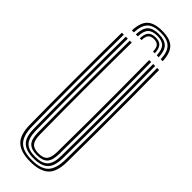

<svg xmlns="http://www.w3.org/2000/svg" viewBox="-315 -970 993 993"><g transform="rotate(45 181.0 -474.0)"><path d="M181.3 7Q112.4 7 79.1 -23Q45.7 -53.1 44.8 -127.8Q44 -198.3 43.4 -280.3Q42.9 -362.2 42.9 -450.1Q42.9 -538 43.3 -626.9Q43.8 -715.8 44.8 -800H59.3Q58.5 -723 57.9 -635.8Q57.4 -548.6 57.4 -459Q57.4 -369.5 57.9 -285Q58.5 -200.5 59.3 -129Q60.2 -63.5 87.9 -34.3Q115.6 -5.1 181.3 -5.1Q246.8 -5.1 274.4 -34.3Q301.9 -63.5 302.8 -129Q303.7 -199.1 304.2 -280.9Q304.7 -362.8 304.7 -450.7Q304.7 -538.6 304.3 -627.4Q303.9 -716.2 302.8 -800H317.3Q318.4 -697.5 318.9 -582.6Q319.4 -467.7 319 -351.4Q318.6 -235.1 317.3 -127.8Q316.4 -52.5 282.9 -22.7Q249.4 7 181.3 7ZM181.3 -17.1Q126.4 -17.1 100.4 -41.6Q74.4 -66 73.8 -128Q73 -206.1 72.4 -288.5Q71.9 -371 71.9 -456.2Q71.9 -541.4 72.4 -627.7Q72.9 -714.1 73.8 -800H88.3Q87.4 -719.5 86.9 -633.3Q86.4 -547 86.4 -459.7Q86.4 -372.5 86.9 -288.5Q87.5 -204.5 88.3 -128.4Q88.9 -73.5 110.9 -51.3Q132.9 -29.2 181.3 -29.2Q229.4 -29.2 251.3 -51.2Q273.2 -73.1 273.8 -128.4Q274.7 -204 275.2 -286.8Q275.7 -369.6 275.7 -456Q275.7 -542.4 275.2 -629.3Q274.7 -716.2 273.8 -800H288.3Q289.2 -718.6 289.7 -632.3Q290.2 -546 290.2 -459.1Q290.2 -372.2 289.7 -288.4Q289.1 -204.6 288.3 -128Q287.7 -66.5 262.1 -41.8Q236.5 -17.1 181.3 -17.1ZM181.3 -41.3Q140.3 -41.3 121.8 -60.6Q103.4 -79.9 102.8 -128.8Q101.7 -222.4 101.3 -335.3Q100.9 -448.3 101.2 -567.8Q101.5 -687.3 102.8 -800H117.3Q116.5 -719.2 115.9 -638.5Q115.4 -557.7 115.4 -475.1Q115.4 -392.5 115.9 -306.4Q116.4 -220.3 117.5 -128.8Q118.1 -87.1 132.3 -70.2Q146.5 -53.4 181.3 -53.4Q215.9 -53.4 230 -70.2Q244 -87.1 244.6 -128.8Q246.1 -255.9 246.5 -367Q246.9 -478 246.4 -583.7Q245.9 -689.4 244.8 -800H259.3Q260.2 -723.3 260.7 -636.5Q261.2 -549.6 261.2 -460.4Q261.2 -371.2 260.7 -286.3Q260.2 -201.4 259.3 -128.8Q258.7 -79.3 240.1 -60.3Q221.5 -41.3 181.3 -41.3ZM185.7 -954.8Q243.7 -954.8 269.8 -929.3Q296 -903.7 298.4 -845.1H283.9Q281.9 -897.4 259 -920Q236.2 -942.7 185.7 -942.7Q135.1 -942.7 112.2 -920Q89.4 -897.4 87.5 -845.1H73Q75.2 -903.7 101.4 -929.3Q127.5 -954.8 185.7 -954.8ZM185.7 -930.6Q228.7 -930.6 248.2 -910.8Q267.7 -890.9 269.4 -845.1H255Q253.6 -884.3 237.5 -901.4Q221.4 -918.5 185.7 -918.5Q149.9 -918.5 133.8 -901.4Q117.7 -884.3 116.4 -845.1H102Q103.6 -890.9 123 -910.8Q142.4 -930.6 185.7 -930.6ZM185.7 -906.5Q214 -906.5 226.6 -892.3Q239.3 -878.1 240.5 -845.1H227.6Q227.5 -871.4 217.3 -882.9Q207.1 -894.4 185.7 -894.4Q164.5 -894.4 154.4 -882.9Q144.2 -871.4 143.8 -845.1H130.9Q131.9 -878.1 144.7 -892.3Q157.4 -906.5 185.7 -906.5Z"/></g></svg>

Font: Big Shoulders Inline Thin
Style: Regular
Weight: 100
Designer: Patric King
Foundry: XO Type Co
Version: Version 2.002